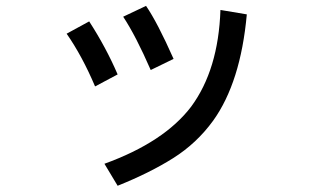

<svg xmlns="http://www.w3.org/2000/svg" viewBox="-20 -585 1040 640"><path d="M328.1 -39.1Q527.3 -111.3 617.2 -229.5Q708 -352.5 714.8 -551.8L802.7 -537.1Q782.2 -310.5 690.4 -182.6Q635.7 -107.4 557.6 -58.1Q479.5 -8.8 372.1 34.2ZM202.1 -472.7 277.3 -513.7Q334 -425.8 372.1 -336.9L296.9 -296.9Q253.9 -398.4 202.1 -472.7ZM390.6 -529.3 466.8 -565.4Q504.9 -509.8 558.6 -388.7L482.4 -351.6Q432.6 -465.8 390.6 -529.3Z"/></svg>

Font: Gothic A1 Medium
Style: Regular
Weight: 500
Designer: HanYang I&C Co.,Ltd.
Foundry: HanYang I&C Co.,Ltd.
Version: Version 2.50